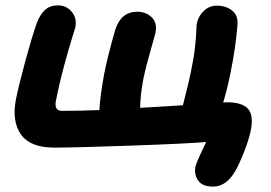

<svg xmlns="http://www.w3.org/2000/svg" viewBox="-20 -524 1013 719"><path d="M777.8 174.8Q738.3 174.8 722.2 152.3Q706.1 129.9 711.9 100.1Q713.9 91.8 719 79.3Q724.1 66.9 735.4 43Q746.6 19 752 7.8Q676.3 14.2 466.1 21.5Q255.9 28.8 183.1 28.8Q92.8 28.8 58.1 -21Q23.4 -70.8 40 -153.8Q51.3 -209 75.9 -299.3Q100.6 -389.6 118.2 -439Q130.9 -471.2 149.4 -487.5Q168 -503.9 196.8 -503.9Q229 -503.9 248.8 -479.7Q268.6 -455.6 262.2 -421.9Q261.2 -417.5 248.8 -377.9Q236.3 -338.4 219.2 -274.7Q202.1 -210.9 189 -144Q182.6 -108.9 212.9 -108.9Q278.8 -108.9 352.1 -111.8Q355.5 -168 370.1 -247.1Q384.8 -320.8 412.1 -414.1Q433.6 -480 494.1 -480Q526.9 -480 548.3 -459Q569.8 -438 562 -399.9Q561 -395 543.5 -333.7Q525.9 -272.5 518.1 -234.9Q504.9 -167.5 504.9 -120.1Q508.8 -120.1 665 -129.9Q689.5 -225.6 695.8 -259.8Q706.1 -308.6 710.2 -346.9Q714.4 -385.3 715.1 -407.2Q715.8 -429.2 716.8 -435.1Q722.7 -463.9 743.4 -483.4Q764.2 -502.9 792 -502.9Q826.7 -502.9 849.9 -483.9Q873 -464.8 869.1 -429.2Q862.8 -347.7 844.2 -255.9Q833.5 -200.2 815.9 -140.1Q818.4 -140.1 823.2 -140.6Q828.1 -141.1 829.1 -141.1Q886.2 -141.1 908.4 -116.9Q930.7 -92.8 918.9 -34.2Q911.1 1.5 893.6 45.9Q876 90.3 861.8 115.2Q828.1 174.8 777.8 174.8Z"/></svg>

Font: Shantell Sans Bouncy
Style: Bold Italic
Weight: 700
Italic angle: -11.31°
Designer: Stephen Nixon, Anya Danilova, Shantell Martin
Foundry: Arrow Type
Version: Version 1.006;[9816181b4]